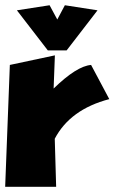

<svg xmlns="http://www.w3.org/2000/svg" viewBox="-21 -722 443 743"><path d="M191.4 -507.8 186.5 -379.4Q275.9 -466.3 331.5 -470.7L401.9 -338.4Q250.5 -298.8 190.9 -185.1L196.3 1H-1L17.1 -470.7ZM44.4 -682.1 170.9 -701.7 200.7 -646.5 230 -701.7 356.4 -682.1 236.8 -526.9H164.1Z"/></svg>

Font: Lapsus Pro (theguybrush.com)
Style: Bold
Weight: 700
Designer: Jose Roses
Version: Version 1.00 February 9, 2018, initial release